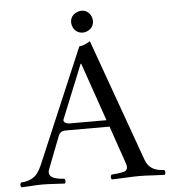

<svg xmlns="http://www.w3.org/2000/svg" viewBox="-56 -857 810 912"><g transform="rotate(-5 349.5 -400.5)"><path d="M312.5 -753.9Q312.5 -785.6 341.8 -800.3Q353 -805.7 364.7 -806.2Q396.5 -806.2 411.1 -776.9Q416.5 -765.6 416.5 -753.9Q416.5 -722.2 387.2 -707.5Q376 -702.1 364.7 -702.1Q333 -702.1 317.9 -731.4Q313 -742.7 312.5 -753.9ZM260.7 -277.8H439.5L343.3 -555.2H340.3L235.4 -296.4Q236.3 -280.3 260.7 -277.8ZM147.5 -68.8Q131.8 -27.8 196.3 -20Q205.6 -19 216.3 -18.1Q224.6 -6.3 216.3 4.9Q200.7 4.4 171.9 2.4Q131.3 0 108.4 0Q86.4 0 52.7 2.4Q25.4 4.4 9.3 4.9Q1 -6.8 9.3 -18.1Q62.5 -21.5 87.4 -53.2Q99.6 -69.3 109.4 -91.8L341.3 -638.2Q360.4 -638.7 393.6 -658.2L602.5 -76.2Q618.7 -30.3 664.1 -21.5Q674.3 -19.5 692.4 -18.1Q700.7 -6.3 692.4 4.9Q677.2 4.4 645 2.9Q595.7 0 571.3 0Q547.9 0 490.7 2.9Q454.6 4.9 440.4 4.9Q432.1 -6.8 440.4 -18.1Q498.5 -22.5 509.8 -30.8Q521 -41.5 514.6 -62L451.2 -246.1H242.7Q216.8 -246.1 208.5 -226.1Q208 -224.6 207.5 -224.1Z"/></g></svg>

Font: Linux Libertine Display O
Style: Regular
Weight: 400
Designer: Philipp H. Poll
Foundry: Philipp H. Poll
Version: Version 5.0.9